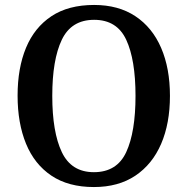

<svg xmlns="http://www.w3.org/2000/svg" viewBox="-20 -745 758 775"><path d="M359 10Q256 10 187.5 -36Q119 -82 85 -165Q51 -248 51 -359Q51 -470 85 -552Q119 -634 187.5 -679.5Q256 -725 360 -725Q458 -725 526.5 -679.5Q595 -634 630.5 -551.5Q666 -469 666 -358Q666 -247 630.5 -164.5Q595 -82 526.5 -36Q458 10 359 10ZM359 -50Q452 -50 489.5 -131Q527 -212 527 -358Q527 -504 489.5 -584.5Q452 -665 360 -665Q268 -665 229.5 -584.5Q191 -504 191 -358Q191 -212 229.5 -131Q268 -50 359 -50Z"/></svg>

Font: Noto Serif Tamil SemiCondensed SemiBold
Style: Regular
Weight: 600
Width: 4
Designer: Indian Type Foundry, Tom Grace, and the Monotype Design Team
Foundry: Monotype Imaging Inc.
Version: Version 2.004; ttfautohint (v1.8.4.7-5d5b)